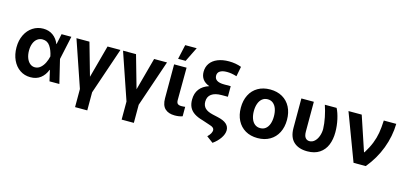

<svg xmlns="http://www.w3.org/2000/svg" viewBox="-76 -1328 4450 2092"><g transform="rotate(15 2149.0 -282.5)"><path d="M36.1 -265.6Q36.1 -344.7 66.4 -406.5Q96.7 -468.3 149.7 -502.7Q202.6 -537.1 267.6 -537.1Q331.1 -537.1 377.4 -503.7Q423.8 -470.2 446.3 -412.1H448.7L473.6 -530.3H584L526.9 -265.1L590.8 0H479.5L451.7 -121.1H448.2Q425.3 -60.5 379.2 -24.7Q333 11.2 264.6 10.7Q198.7 10.7 146.7 -24.4Q94.7 -59.6 65.4 -122.6Q36.1 -185.5 36.1 -265.6ZM285.2 -106.4Q320.3 -106.4 347.9 -130.6Q375.5 -154.8 392.8 -190.7Q410.2 -226.6 418 -263.7L418.5 -265.1L418 -266.6Q405.3 -331.1 374.8 -376.5Q344.2 -421.9 290 -421.9Q255.4 -421.9 229.7 -402.1Q204.1 -382.3 190.4 -347.2Q176.8 -312 176.8 -266.6Q176.8 -220.7 190.4 -184.1Q204.1 -147.5 228.8 -127Q253.4 -106.4 285.2 -106.4Z M788.1 -530.3 892.6 -162.1 992.2 -530.3H1137.7L959 -4.9V199.2H821.3V-4.9L641.6 -530.3Z M1313.5 -530.3 1418 -162.1 1517.6 -530.3H1663.1L1484.4 -4.9V199.2H1346.7V-4.9L1167 -530.3Z M1883.8 -530.3 1881.8 -165Q1881.8 -134.3 1895.5 -122.8Q1909.2 -111.3 1937.5 -111.3Q1949.2 -111.3 1960.2 -112.3Q1971.2 -113.3 1979.5 -114.3V-7.8Q1942.9 5.9 1892.6 5.9Q1821.3 5.9 1782.2 -31.2Q1743.2 -68.4 1743.2 -147.5V-530.3ZM1805.7 -763.7H1935.5L1854.5 -599.6H1769.5Z M2321.3 -599.6Q2271 -599.6 2243.9 -582Q2216.8 -564.5 2216.8 -531.2Q2216.8 -460 2327.1 -460H2400.4V-340.8H2331.1Q2255.4 -340.8 2215.6 -311.5Q2175.8 -282.2 2175.8 -225.6Q2175.8 -180.7 2203.6 -152.8Q2231.4 -125 2292 -111.3L2348.6 -98.6Q2418 -83.5 2450.2 -54.9Q2482.4 -26.4 2482.4 16.6Q2481.9 59.6 2450.2 106Q2418.5 152.3 2368.2 187.5L2294.9 132.8Q2317.9 110.8 2328.9 90.3Q2339.8 69.8 2339.8 54.7Q2339.8 37.6 2326.9 25.9Q2314 14.2 2287.1 6.8L2202.1 -21.5Q2141.6 -38.1 2104.2 -63Q2066.9 -87.9 2049.1 -123.8Q2031.2 -159.7 2031.2 -210Q2031.2 -281.7 2067.4 -329.3Q2103.5 -377 2174.8 -399.9Q2074.2 -436.5 2074.2 -536.1Q2074.2 -591.3 2103.5 -632.1Q2132.8 -672.9 2186.8 -694.8Q2240.7 -716.8 2313.5 -716.8Q2389.6 -716.8 2454.1 -692.4L2432.6 -581.1Q2398.4 -591.3 2372.8 -595.5Q2347.2 -599.6 2321.3 -599.6Z M2567.4 -263.7Q2567.4 -345.2 2598.9 -407.2Q2630.4 -469.2 2689.2 -503.2Q2748 -537.1 2827.1 -537.1Q2906.2 -537.1 2965.3 -503.2Q3024.4 -469.2 3056.2 -407.2Q3087.9 -345.2 3087.9 -263.7Q3087.9 -182.1 3056.2 -119.9Q3024.4 -57.6 2965.3 -23.4Q2906.2 10.7 2827.1 10.7Q2748 10.7 2689.5 -23.4Q2630.9 -57.6 2599.1 -119.9Q2567.4 -182.1 2567.4 -263.7ZM2940.4 -263.7Q2940.4 -311 2927.7 -347.9Q2915 -384.8 2889.6 -405.8Q2864.3 -426.8 2828.1 -426.8Q2791.5 -426.8 2765.9 -405.8Q2740.2 -384.8 2727.1 -347.9Q2713.9 -311 2713.9 -263.7Q2713.9 -216.8 2727.1 -179.9Q2740.2 -143.1 2765.9 -122.3Q2791.5 -101.6 2828.1 -101.6Q2864.3 -101.6 2889.6 -122.3Q2915 -143.1 2927.7 -179.7Q2940.4 -216.3 2940.4 -263.7Z M3319.3 -530.3V-196.3Q3319.3 -147 3336.9 -125.2Q3354.5 -103.5 3382.8 -103.5Q3415.5 -103.5 3440.7 -127Q3465.8 -150.4 3479.7 -188.5Q3493.7 -226.6 3494.1 -269.5Q3492.2 -331.1 3478.3 -400.1Q3464.4 -469.2 3443.4 -530.3H3576.2Q3600.1 -484.9 3616 -413.6Q3631.8 -342.3 3631.8 -269.5Q3631.8 -188.5 3606 -125.7Q3580.1 -63 3525.4 -26.6Q3470.7 9.8 3387.7 9.8Q3289.6 9.8 3234.1 -42Q3178.7 -93.8 3178.7 -198.2V-530.3Z M3710 -530.3H3859.4L3989.3 -141.6H3995.1Q4037.6 -210.4 4060.8 -269.3Q4084 -328.1 4094.5 -388.2Q4105 -448.2 4108.4 -530.3H4249Q4246.1 -389.2 4194.6 -252.7Q4143.1 -116.2 4046.9 0H3909.2Z"/></g></svg>

Font: Pretendard
Style: Bold
Weight: 700
Designer: Base glyphs from Inter by Rasmus Andersson; Hangeul glyphs from Noto Sans CJK(Source Han Sans) by Jang Soo-young and Kan
Foundry: Kil Hyung-jin
Version: Version 1.309